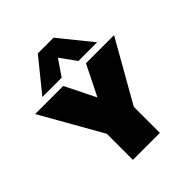

<svg xmlns="http://www.w3.org/2000/svg" viewBox="-240 -1061 1218 1218"><g transform="rotate(-45 369.0 -452.0)"><path d="M124 -688 299 -904H440L615 -688H447L370 -795L297 -688ZM248 0V-234L15 -644H267L369 -439L471 -644H723L490 -234V0Z"/></g></svg>

Font: Kanit Black
Style: Regular
Weight: 900
Designer: Katatrad Team
Foundry: CadsonDemak
Version: Version 2.000; ttfautohint (v1.8.3)